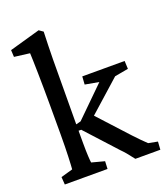

<svg xmlns="http://www.w3.org/2000/svg" viewBox="-148 -917 879 1018"><g transform="rotate(-20 292.0 -408.0)"><path d="M41 0H282L284 -43L212 -62C210 -73 207 -112 207 -173V-243H222L380 -70C397 -53 411 -37 439 0H580L583 -45L531 -55C514 -71 485 -100 464 -123L311 -290L488 -448L565 -462L563 -507H324L321 -462L399 -448L234 -286L207 -279L208 -458C208 -606 209 -696 213 -800L190 -816L17 -767L19 -728L106 -717C108 -686 111 -543 111 -427V-259C111 -159 107 -85 105 -62L38 -43Z"/></g></svg>

Font: TPK Tissa Web Medium
Style: Regular
Weight: 500
Designer: Jacques Le Bailly, Suppakit Chalermlarp | Katatrad Co.,Ltd.
Foundry: Jacques Le Bailly, Cadson Demak Co.,Ltd.
Version: Version 5.000;Glyphs 3.1.2 (3151)